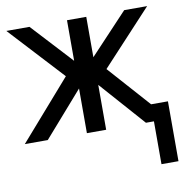

<svg xmlns="http://www.w3.org/2000/svg" viewBox="-83 -617 876 901"><g transform="rotate(-10 355.0 -167.0)"><path d="M-1 0 244.1 -280.3 5.9 -538.1H116.2L294.9 -344.7V-538.1H386.7V-345.7L567.4 -538.1H676.8L437.5 -280.3L687.5 0H576.2L386.7 -213.9V0H294.9V-212.9L108.4 0ZM614.3 -81.1H695.3V204.1H614.3Z"/></g></svg>

Font: Gothic A1 Medium
Style: Regular
Weight: 500
Designer: HanYang I&C Co.,Ltd.
Foundry: HanYang I&C Co.,Ltd.
Version: Version 2.50